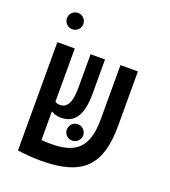

<svg xmlns="http://www.w3.org/2000/svg" viewBox="-140 -865 866 976"><g transform="rotate(20 293.0 -376.5)"><path d="M193.8 9.3C426.3 9.3 502 -85.9 502 -291.5V-585.9H407.7V-292C407.7 -135.3 341.8 -88.4 211.4 -88.4C196.8 -88.4 178.7 -89.4 160.6 -90.3V-246.1C174.3 -237.3 190.9 -231 213.9 -231C280.3 -231 324.2 -273.9 324.2 -399.9V-585.9H246.1V-403.3C246.1 -316.4 220.2 -290.5 189 -290.5C177.2 -290.5 168.5 -292.5 160.6 -297.9V-585.9H66.4V-0.5H66.9V0C95.7 4.4 148.4 9.3 193.8 9.3ZM307.6 -141.1C332 -141.1 352.1 -160.6 352.1 -185.1C352.1 -209.5 332 -229.5 307.6 -229.5C283.2 -229.5 263.2 -209.5 263.2 -185.1C263.2 -160.6 283.2 -141.1 307.6 -141.1ZM114.7 -673.3C139.2 -673.3 159.2 -692.9 159.2 -717.3C159.2 -741.7 139.2 -761.7 114.7 -761.7C90.3 -761.7 70.3 -741.7 70.3 -717.3C70.3 -692.9 90.3 -673.3 114.7 -673.3Z"/></g></svg>

Font: Cascadia Mono NF
Style: Regular
Weight: 400
Monospace: yes
Designer: Aaron Bell
Foundry: Saja Typeworks
Version: Version 2404.023